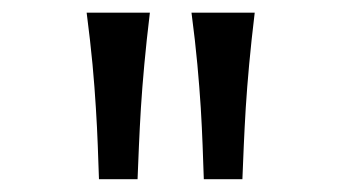

<svg xmlns="http://www.w3.org/2000/svg" viewBox="-20 -794 540 304"><path d="M302.7 -510.3Q301.8 -536.1 300.8 -563.7Q299.8 -591.3 297.9 -623Q295.9 -654.8 292.5 -691.9Q289.1 -729 283.2 -773.9H383.3Q377.9 -729 374.5 -691.9Q371.1 -654.8 369.1 -623Q367.2 -591.3 366 -563.7Q364.7 -536.1 363.8 -510.3ZM136.7 -510.3Q135.7 -536.1 134.8 -563.7Q133.8 -591.3 131.8 -623Q129.9 -654.8 126.5 -691.9Q123 -729 117.2 -773.9H217.3Q211.9 -729 208.5 -691.9Q205.1 -654.8 203.1 -623Q201.2 -591.3 200 -563.7Q198.7 -536.1 197.8 -510.3Z"/></svg>

Font: Andika New Basic
Style: Regular
Weight: 400
Designer: Victor Gaultney, Annie Olsen, Julie Remington, Don Collingsworth, Eric Hays
Foundry: SIL International
Version: Version 5.500